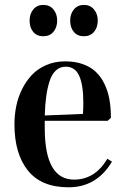

<svg xmlns="http://www.w3.org/2000/svg" viewBox="-20 -758 519 792"><path d="M39.6 -245.1Q39.6 -283.2 46.9 -319.6Q54.2 -356 70.8 -389.6Q87.4 -423.3 111.3 -448.7Q135.3 -474.1 170.7 -489.5Q206.1 -504.9 249 -504.9Q289.6 -504.9 321.8 -493.4Q354 -481.9 375.5 -461.4Q397 -440.9 411.1 -411.4Q425.3 -381.8 431.4 -347.4Q437.5 -313 437.5 -272L424.3 -259.8H164.6V-230Q164.6 -17.1 285.6 -17.1Q371.6 -17.1 422.9 -103L441.9 -91.3Q378.9 14.6 262.7 14.6Q150.4 14.6 95 -54.7Q39.6 -124 39.6 -245.1ZM164.6 -281.7 322.3 -288.1Q323.7 -313 323.7 -335.9Q323.7 -406.7 306.9 -444.8Q290 -482.9 251 -482.9Q227.5 -482.9 210.7 -467.5Q193.8 -452.1 184.6 -423.3Q175.3 -394.5 170.7 -360.6Q166 -326.7 164.6 -281.7ZM102.1 -673.3Q102.1 -701.2 117.7 -719.5Q133.3 -737.8 158.7 -737.8Q185.1 -737.8 200.4 -719.2Q215.8 -700.7 215.8 -673.3Q215.8 -645 200.4 -626.7Q185.1 -608.4 158.7 -608.4Q132.3 -608.4 117.2 -626.2Q102.1 -644 102.1 -673.3ZM269.5 -673.3Q269.5 -701.2 285.2 -719.5Q300.8 -737.8 326.2 -737.8Q352.1 -737.8 367.7 -719Q383.3 -700.2 383.3 -673.3Q383.3 -645 367.9 -626.7Q352.5 -608.4 326.2 -608.4Q299.8 -608.4 284.7 -626.2Q269.5 -644 269.5 -673.3Z"/></svg>

Font: Vidaloka
Style: Regular
Weight: 400
Designer: Cyreal (www.cyreal.org)
Foundry: Cyreal (www.cyreal.org)
Version: Version 1.011